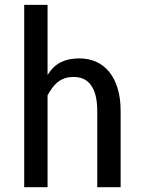

<svg xmlns="http://www.w3.org/2000/svg" viewBox="-20 -782 603 802"><path d="M178.7 -469.2Q202.6 -506.8 234.9 -522.5Q267.1 -538.1 311.5 -538.1Q350.1 -538.1 382.1 -523.7Q414.1 -509.3 436.5 -481.4Q459 -453.6 471.4 -412.6Q483.9 -371.6 483.9 -318.4V0H386.2V-319.3Q386.2 -388.2 361.3 -424.6Q336.4 -460.9 287.1 -460.4Q264.6 -460.4 248 -454.1Q231.4 -447.8 219 -437.3Q206.5 -426.8 197 -413.1Q187.5 -399.4 178.7 -384.3V0H81.1V-761.7H178.7Z"/></svg>

Font: Ufes Sans
Style: Regular
Weight: 400
Designer: Ricardo Esteves, Filipe Motta, Cassio Ferreira, Ana Quintelato & Breno Mello
Foundry: ProDesignUfes - Ricardo Esteves, Filipe Motta, Cassio Ferreira, Ana Quintelato & Breno Mello (This is a derivative work,
Version: Version 2.0